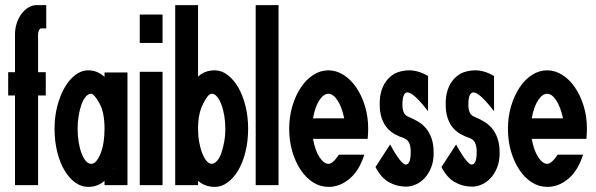

<svg xmlns="http://www.w3.org/2000/svg" viewBox="-20 -731 2346 756"><path d="M12.2 -355V-446.8H39.1V-597.2Q39.1 -619.1 46.1 -640.1Q53.2 -661.1 64.7 -676.5Q76.2 -691.9 91.6 -701.4Q106.9 -710.9 125 -710.9H162.1V-619.1H142.1Q137.2 -619.1 133.5 -611.6Q129.9 -604 129.9 -597.2V-446.8H160.2V-355H129.9V-2H39.1V-355Z M194.8 -224.1Q194.8 -272 205.8 -314Q216.8 -356 234.9 -387Q252.9 -418 276.9 -436Q300.8 -454.1 326.7 -454.1Q363.8 -454.1 391.6 -428.2V-445.8H481.9V-2H391.6V-19Q364.7 4.9 326.7 4.9Q299.8 4.9 275.9 -12.5Q252 -29.8 233.9 -60.3Q215.8 -90.8 205.3 -132.8Q194.8 -174.8 194.8 -224.1ZM285.6 -224.1Q285.6 -196.3 289.8 -171.1Q293.9 -146 301.3 -127Q308.6 -107.9 318.1 -96.9Q327.6 -85.9 338.9 -85.9Q350.1 -85.9 359.4 -96.9Q368.7 -107.9 376.2 -127Q383.8 -146 387.7 -170.9Q391.6 -195.8 391.6 -224.1Q391.6 -288.1 371.6 -324.2Q350.1 -361.8 339.4 -361.8Q339.4 -361.8 338.9 -361.8Q327.6 -361.8 317.6 -350.3Q307.6 -338.9 300.8 -319.8Q293.9 -300.8 289.8 -275.9Q285.6 -251 285.6 -224.1ZM424.8 -66.9H427.7L425.8 -67.9Q425.8 -66.9 424.8 -66.9Z M530.3 -2V-448.2H620.1V-2ZM530.3 -562V-673.8H620.1V-562Z M669.9 -2V-710.9H759.8V-429.2Q785.6 -454.1 826.2 -454.1Q852.1 -454.1 876 -436Q899.9 -418 918 -387Q936 -356 946.5 -314Q957 -272 957 -224.1Q957 -175.3 946.5 -133.1Q936 -90.8 918 -60.3Q899.9 -29.8 876 -12.5Q852.1 4.9 826.2 4.9Q787.1 4.9 759.8 -19V-2ZM759.8 -224.1Q759.8 -196.3 764.4 -171.1Q769 -146 776.6 -127Q784.2 -107.9 793.7 -96.9Q803.2 -85.9 814 -85.9Q823.7 -85.9 834 -96.9Q844.2 -107.9 851.1 -127Q857.9 -146 862.5 -170.9Q867.2 -195.8 867.2 -224.1Q867.2 -251 863 -275.9Q858.9 -300.8 851.6 -319.8Q844.2 -338.9 834.7 -350.3Q825.2 -361.8 814 -361.8Q814 -361.8 813.5 -361.8Q799.3 -361.8 780.8 -324.2Q759.8 -286.1 759.8 -224.1Z M986.8 -2V-710.9H1076.7V-2Z M1118.7 -224.1Q1118.7 -271 1131.1 -313Q1143.6 -355 1164.6 -386.5Q1185.5 -418 1213.4 -436Q1241.2 -454.1 1273.4 -454.1Q1304.2 -454.1 1332.8 -436Q1361.3 -418 1382.8 -386.5Q1404.3 -355 1417 -313.5Q1429.7 -272 1429.7 -224.1Q1429.7 -215.3 1429.2 -205.6Q1428.7 -195.8 1427.7 -184.1H1212.4Q1221.2 -137.2 1238.3 -111.6Q1255.4 -85.9 1273.4 -85.9Q1290.5 -85.9 1314.5 -122.1H1414.6Q1394.5 -59.1 1356.4 -27.1Q1318.4 4.9 1273.4 4.9Q1241.2 4.9 1212.9 -12.9Q1184.6 -30.8 1163.6 -62.5Q1142.6 -94.2 1130.6 -135.5Q1118.7 -176.8 1118.7 -224.1ZM1212.4 -265.1H1335.4Q1325.7 -311 1308.6 -336.4Q1291.5 -361.8 1273.4 -361.8Q1254.4 -361.8 1237.5 -336.4Q1220.7 -311 1212.4 -265.1Z M1458.5 -73.2 1516.1 -162.1Q1539.1 -120.1 1554.2 -101.6Q1569.3 -83 1577.1 -83Q1586.9 -83 1592 -94.5Q1597.2 -106 1597.2 -133.8Q1597.2 -176.8 1572.3 -186H1573.2Q1552.2 -192.9 1534.2 -202.9Q1516.1 -212.9 1503.2 -228.5Q1490.2 -244.1 1482.7 -266.6Q1475.1 -289.1 1475.1 -321.8Q1475.1 -349.6 1480.7 -369.4Q1486.3 -389.2 1494.9 -403.1Q1503.4 -417 1513.9 -426.5Q1524.4 -436 1535.2 -441.9Q1544.9 -446.8 1559.6 -450.4Q1574.2 -454.1 1591.3 -454.1Q1626.5 -454.1 1665.5 -432.1V-293Q1608.4 -367.2 1584.5 -367.2Q1564.5 -367.2 1564.5 -318.8Q1564.5 -280.8 1586.4 -272Q1607.4 -263.2 1625.5 -252.7Q1643.6 -242.2 1657.5 -225.6Q1671.4 -209 1679.4 -185.5Q1687.5 -162.1 1687.5 -127.9Q1687.5 -94.7 1677 -69.8Q1666.5 -44.9 1650.9 -28.6Q1635.3 -12.2 1616.2 -4.2Q1597.2 3.9 1579.1 3.9Q1543 3.9 1511.7 -13.4Q1480.5 -30.8 1458.5 -73.2Z M1718.3 -73.2 1775.9 -162.1Q1798.8 -120.1 1814 -101.6Q1829.1 -83 1836.9 -83Q1846.7 -83 1851.8 -94.5Q1856.9 -106 1856.9 -133.8Q1856.9 -176.8 1832 -186H1833Q1812 -192.9 1793.9 -202.9Q1775.9 -212.9 1762.9 -228.5Q1750 -244.1 1742.4 -266.6Q1734.9 -289.1 1734.9 -321.8Q1734.9 -349.6 1740.5 -369.4Q1746.1 -389.2 1754.6 -403.1Q1763.2 -417 1773.7 -426.5Q1784.2 -436 1794.9 -441.9Q1804.7 -446.8 1819.3 -450.4Q1834 -454.1 1851.1 -454.1Q1886.2 -454.1 1925.3 -432.1V-293Q1868.2 -367.2 1844.2 -367.2Q1824.2 -367.2 1824.2 -318.8Q1824.2 -280.8 1846.2 -272Q1867.2 -263.2 1885.3 -252.7Q1903.3 -242.2 1917.2 -225.6Q1931.2 -209 1939.2 -185.5Q1947.3 -162.1 1947.3 -127.9Q1947.3 -94.7 1936.8 -69.8Q1926.3 -44.9 1910.6 -28.6Q1895 -12.2 1876 -4.2Q1856.9 3.9 1838.9 3.9Q1802.7 3.9 1771.5 -13.4Q1740.2 -30.8 1718.3 -73.2Z M1980 -224.1Q1980 -271 1992.4 -313Q2004.9 -355 2025.9 -386.5Q2046.9 -418 2074.7 -436Q2102.5 -454.1 2134.8 -454.1Q2165.5 -454.1 2194.1 -436Q2222.7 -418 2244.1 -386.5Q2265.6 -355 2278.3 -313.5Q2291 -272 2291 -224.1Q2291 -215.3 2290.5 -205.6Q2290 -195.8 2289.1 -184.1H2073.7Q2082.5 -137.2 2099.6 -111.6Q2116.7 -85.9 2134.8 -85.9Q2151.9 -85.9 2175.8 -122.1H2275.9Q2255.9 -59.1 2217.8 -27.1Q2179.7 4.9 2134.8 4.9Q2102.5 4.9 2074.2 -12.9Q2045.9 -30.8 2024.9 -62.5Q2003.9 -94.2 1991.9 -135.5Q1980 -176.8 1980 -224.1ZM2073.7 -265.1H2196.8Q2187 -311 2169.9 -336.4Q2152.8 -361.8 2134.8 -361.8Q2115.7 -361.8 2098.9 -336.4Q2082 -311 2073.7 -265.1Z"/></svg>

Font: Fundamental  Brigade Condensed
Style: Regular
Weight: 400
Width: 3
Designer: Peter Wiegel, original typeface by Carl Albert Fahrenwaldt 1901
Foundry: Peter Wiegel
Version: Version 0.000 2012 initial release